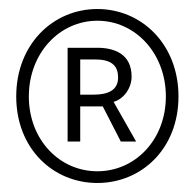

<svg xmlns="http://www.w3.org/2000/svg" viewBox="-20 -732 432 426"><path d="M196 -326C294 -326 376 -402 376 -518C376 -634 294 -712 196 -712C98 -712 16 -634 16 -518C16 -402 98 -326 196 -326ZM196 -352C112 -352 44 -422 44 -518C44 -614 112 -686 196 -686C280 -686 348 -614 348 -518C348 -422 280 -352 196 -352ZM130 -418H158V-496H208L248 -418H282L232 -506C254 -512 272 -536 272 -562C272 -612 234 -626 196 -626H130ZM158 -522V-600H192C230 -600 242 -584 242 -560C242 -532 220 -522 188 -522Z"/></svg>

Font: Source Sans Pro ExtraLight
Style: Regular
Weight: 200
Designer: Paul D. Hunt
Foundry: Adobe Systems Incorporated
Version: Version 3.006;hotconv 1.0.111;makeotfexe 2.5.65597